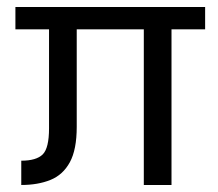

<svg xmlns="http://www.w3.org/2000/svg" viewBox="-20 -527 622 547"><path d="M389.7 0V-466.8H468.6V0ZM119.7 -161.5V-466.8H198.6V-165.4Q198.6 -100.8 179 -64.8Q159.3 -28.7 123.7 -14.4Q88.1 0 40.6 0V-69.2Q83.6 -69.2 101.7 -87.1Q119.7 -105 119.7 -161.5ZM23.9 -443.4V-507H564.4V-443.4Z"/></svg>

Font: Hind Variable Light
Style: Regular
Weight: 300
Designer: Manushi Parikh, Satya Rajpurohit
Foundry: Indian Type Foundry
Version: Version 3.000